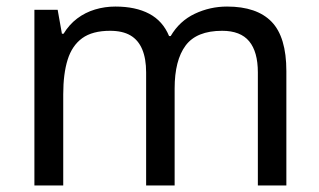

<svg xmlns="http://www.w3.org/2000/svg" viewBox="-20 -566 975 586"><path d="M673 -546Q764 -546 809 -499.5Q854 -453 854 -349V0H767V-345Q767 -408 740.5 -440Q714 -472 658 -472Q580 -472 546.5 -427Q513 -382 513 -296V0H426V-345Q426 -387 414 -415.5Q402 -444 378 -458Q354 -472 316 -472Q262 -472 231 -449.5Q200 -427 186.5 -384Q173 -341 173 -278V0H85V-536H156L169 -463H174Q191 -491 215.5 -509.5Q240 -528 270 -537Q300 -546 332 -546Q394 -546 435.5 -524Q477 -502 496 -456H501Q528 -502 574.5 -524Q621 -546 673 -546Z"/></svg>

Font: hexubangla05
Style: Book
Weight: 400
Designer: Jelle Bosma - Monotype Design Team
Foundry: Monotype Imaging Inc.
Version: Version 2.003